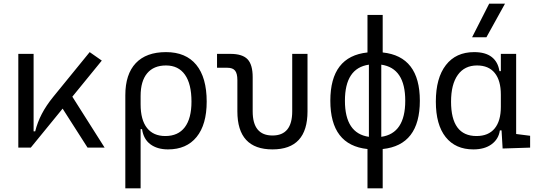

<svg xmlns="http://www.w3.org/2000/svg" viewBox="-20 -815 2970 1060"><path d="M81.1 0V-517.6H165.5V-89.8H174.3Q186.5 -139.2 210.7 -185.8Q234.9 -232.4 273.9 -280.3L475.1 -527.3L542 -480.5L379.4 -281.2L557.6 0H463.4L325.7 -215.3L149.9 0Z M907.7 9.8Q848.6 9.8 810.5 -18.3Q772.5 -46.4 764.2 -102.1H756.3V224.6H671.9V-289.1Q671.9 -405.3 729.5 -466.3Q787.1 -527.3 896.5 -527.3Q1005.9 -527.3 1063.5 -457.3Q1121.1 -387.2 1121.1 -253.9Q1121.1 -127.4 1065.4 -58.8Q1009.8 9.8 907.7 9.8ZM756.3 -238.8Q756.3 -153.3 791.5 -108.6Q826.7 -64 892.6 -64Q963.4 -64 1000.2 -112.5Q1037.1 -161.1 1037.1 -253.9Q1037.1 -351.6 1001 -402.6Q964.8 -453.6 896.5 -453.6Q828.6 -453.6 792.5 -410.4Q756.3 -367.2 756.3 -284.7Z M1484.4 9.8Q1290.5 9.8 1290.5 -200.2V-372.6Q1290.5 -409.2 1277.8 -425Q1265.1 -440.9 1235.8 -440.9H1178.2V-517.6H1251.5Q1318.4 -517.6 1346.7 -487.8Q1375 -458 1375 -389.2V-200.2Q1375 -66.9 1484.4 -66.9Q1593.3 -66.9 1593.3 -200.2V-517.6H1677.7V-200.2Q1677.7 9.8 1484.4 9.8Z M2008.8 224.6V7.8Q1803.7 -13.7 1803.7 -258.8Q1803.7 -503.9 2008.8 -525.4V-732.4H2092.8V-525.4Q2297.9 -503.9 2297.9 -258.8Q2297.9 -13.7 2092.8 7.8V224.6ZM2016.6 -59.6V-458Q1884.3 -439 1884.3 -258.8Q1884.3 -78.6 2016.6 -59.6ZM2085 -458V-59.6Q2217.3 -78.6 2217.3 -258.8Q2217.3 -439 2085 -458Z M2593.3 9.8Q2494.6 9.8 2440.4 -58.3Q2386.2 -126.5 2386.2 -253.9Q2386.2 -384.3 2441.7 -455.8Q2497.1 -527.3 2597.7 -527.3Q2660.2 -527.3 2694.8 -500.2Q2729.5 -473.1 2737.3 -422.4H2745.1V-517.6H2829.6V-75.2L2906.7 -65.4V0L2754.9 4.9L2749 -95.2H2739.7Q2732.9 -47.4 2694.3 -18.8Q2655.8 9.8 2593.3 9.8ZM2745.1 -225.1V-292.5Q2745.1 -370.6 2711.4 -412.1Q2677.7 -453.6 2613.8 -453.6Q2544.9 -453.6 2507.6 -401.6Q2470.2 -349.6 2470.2 -253.9Q2470.2 -64 2610.8 -64Q2676.3 -64 2710.7 -105.5Q2745.1 -147 2745.1 -225.1ZM2586.4 -609.4 2680.7 -794.9H2768.1L2665.5 -609.4Z"/></svg>

Font: Cascadia Code PL SemiLight
Style: Regular
Weight: 350
Monospace: yes
Designer: Aaron Bell
Foundry: Saja Typeworks
Version: Version 2404.023; ttfautohint (v1.8.4)